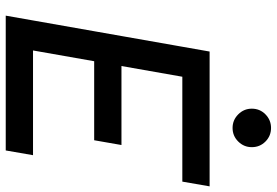

<svg xmlns="http://www.w3.org/2000/svg" viewBox="-164 -778 942 653"><g transform="rotate(90 306.5 -451.0)"><path d="M32.7 0 154.8 -693.4H256.8L134.8 0ZM32.7 0 49.3 -92.8H507.3L491.2 0ZM85.9 -300.8 102.1 -393.6H472.7L456.5 -300.8ZM138.7 -600.6 154.8 -693.4H613.3L597.2 -600.6ZM414.6 -771.5Q387.7 -771.5 368.4 -790.8Q349.1 -810.1 349.1 -836.9Q349.1 -864.3 368.4 -883.3Q387.7 -902.3 414.6 -902.3Q441.9 -902.3 460.9 -883.3Q480 -864.3 480 -836.9Q480 -810.1 460.9 -790.8Q441.9 -771.5 414.6 -771.5Z"/></g></svg>

Font: Cascadia Code
Style: Italic
Weight: 400
Italic angle: -10°
Designer: Aaron Bell
Foundry: Saja Typeworks
Version: Version 2407.024